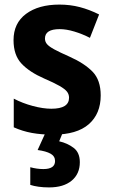

<svg xmlns="http://www.w3.org/2000/svg" viewBox="-20 -577 495 837"><path d="M419 -161Q419 -81 367 -35.5Q315 10 211 10Q160 10 119 2.5Q78 -5 40 -22V-147Q78 -127 123 -115Q168 -103 204 -103Q281 -103 281 -151Q281 -166 272 -177.5Q263 -189 239.5 -202.5Q216 -216 172 -235Q108 -263 73.5 -300Q39 -337 39 -402Q39 -476 93.5 -516.5Q148 -557 239 -557Q286 -557 328 -546Q370 -535 412 -514L372 -412Q339 -429 304 -439.5Q269 -450 240 -450Q176 -450 176 -409Q176 -395 185 -384.5Q194 -374 217 -361.5Q240 -349 283 -330Q348 -301 383.5 -264.5Q419 -228 419 -161ZM328 130Q328 181 292.5 210.5Q257 240 194 240Q169 240 148 237Q127 234 112 229V152Q141 160 169 160Q220 160 220 125Q220 104 200.5 93Q181 82 144 77L179 0H254L238 39Q274 47 301 67.5Q328 88 328 130Z"/></svg>

Font: Noto Sans Hebrew SemiCondensed
Style: Bold
Weight: 700
Width: 4
Designer: Monotype Design Team
Foundry: Monotype Imaging Inc.
Version: Version 2.004; ttfautohint (v1.8.4.7-5d5b)